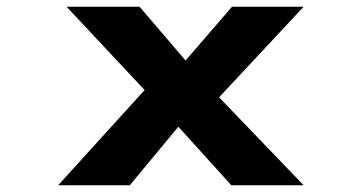

<svg xmlns="http://www.w3.org/2000/svg" viewBox="-20 -551 1076 571"><path d="M668 0 468 -221 444 -247 178 -531H395L561 -337L586 -309L883 0ZM153 0 427 -302 541 -211 366 0ZM602 -230 493 -326 670 -531H883Z"/></svg>

Font: Lexend Zetta
Style: Bold
Weight: 700
Designer: Bonnie Shaver-Troup, Thomas Jockin
Foundry: Lexend
Version: Version 1.007